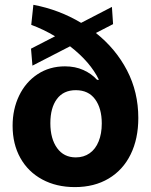

<svg xmlns="http://www.w3.org/2000/svg" viewBox="-20 -764 625 795"><path d="M377 -627.4Q459 -562.5 505.9 -472.7Q552.7 -382.8 552.7 -275.4Q552.7 -189.5 521 -124.8Q489.3 -60.1 429.9 -24.7Q370.6 10.7 290 10.7Q213.4 10.7 154.8 -21Q96.2 -52.7 64.2 -110.1Q32.2 -167.5 32.2 -243.2Q32.2 -312 59.3 -368.2Q86.4 -424.3 135.7 -456.8Q185.1 -489.3 249 -489.3Q291.5 -489.3 325.2 -474.1Q358.9 -459 381.8 -433.6H389.6Q354 -507.3 270 -572.3L114.3 -492.2L108.4 -562.5L208 -613.8Q159.7 -642.6 109.4 -661.1L118.2 -744.1Q224.6 -724.1 315.9 -669.4L443.4 -735.4L448.2 -664.1ZM401.4 -252.9Q401.4 -315.4 373.8 -353Q346.2 -390.6 293.9 -390.6Q242.7 -390.6 215.6 -354Q188.5 -317.4 188.5 -253.9Q188.5 -189.9 216.3 -151.1Q244.1 -112.3 293.9 -112.3Q326.7 -112.3 351.1 -129.4Q375.5 -146.5 388.4 -178.5Q401.4 -210.4 401.4 -252.9Z"/></svg>

Font: Pretendard GOV ExtraBold
Style: Regular
Weight: 800
Designer: Base glyphs from Inter by Rasmus Andersson; Hangeul glyphs from Noto Sans CJK(Source Han Sans) by Jang Soo-young and Kan
Foundry: Kil Hyung-jin
Version: Version 1.309